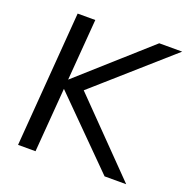

<svg xmlns="http://www.w3.org/2000/svg" viewBox="-127 -831 928 951"><g transform="rotate(20 337.0 -356.0)"><path d="M524 0 162 -363 553 -712H674L247 -335L256 -391L638 0ZM68 0 123 -712H216L160 0Z"/></g></svg>

Font: Muli Medium
Style: Italic
Weight: 500
Italic angle: -4.541°
Designer: Vernon Adams
Foundry: Vernon Adams
Version: Version 2.100; ttfautohint (v1.8.1.43-b0c9)